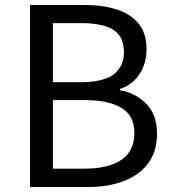

<svg xmlns="http://www.w3.org/2000/svg" viewBox="-20 -753 697 773"><path d="M101 0V-733H318Q393 -733 449.5 -715Q506 -697 538 -658Q570 -619 570 -554Q570 -518 557.5 -485.5Q545 -453 521 -429.5Q497 -406 463 -395V-390Q528 -378 570 -334Q612 -290 612 -215Q612 -143 576.5 -95.5Q541 -48 478.5 -24Q416 0 334 0ZM193 -422H302Q397 -422 438 -454Q479 -486 479 -542Q479 -607 435.5 -633.5Q392 -660 306 -660H193ZM193 -74H321Q415 -74 468 -109Q521 -144 521 -218Q521 -287 469 -318.5Q417 -350 321 -350H193Z"/></svg>

Font: Noto Sans TC Thin
Style: Regular
Weight: 400
Version: Version 2.004-H2;hotconv 1.0.118;makeotfexe 2.5.65603